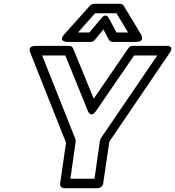

<svg xmlns="http://www.w3.org/2000/svg" viewBox="-20 -967 923 1012"><path d="M140.1 -688Q139.2 -689.5 138.2 -691.9Q137.2 -694.3 136.5 -700.9Q135.7 -707.5 137.5 -712.4Q139.2 -717.3 146.7 -721.2Q154.3 -725.1 167 -725.1H345.2Q359.4 -725.1 365.2 -711.9L474.1 -446.8L655.8 -711.9Q665.5 -725.1 679.2 -725.1H856.9Q856.9 -724.6 861.3 -725.3Q865.7 -726.1 870.8 -723.9Q876 -721.7 880.1 -718.8Q884.3 -715.8 883.1 -707.8Q881.8 -699.7 874 -688L556.2 -220.2L523.9 0Q522.5 10.7 513.4 17.8Q504.4 24.9 495.1 24.9H317.9Q307.1 24.9 301.3 17.1Q295.4 9.3 296.9 0L328.1 -214.8ZM202.1 -674.8 377.9 -232.9Q380.4 -226.1 378.9 -221.2L351.1 -24.9H478L506.8 -226.1Q508.3 -231.9 511.2 -237.8L809.1 -674.8H687L486.8 -382.8Q478.5 -371.1 471.2 -366.7Q463.9 -362.3 459 -364.5Q454.1 -366.7 450.2 -370.6Q446.3 -374.5 444.3 -378.9L442.9 -382.8L324.2 -674.8ZM318.8 -786.1 454.1 -937Q463.9 -946.8 475.1 -946.8H612.8Q626 -946.8 631.8 -937L723.1 -786.1Q724.1 -784.7 725.3 -782Q726.6 -779.3 728 -772.2Q729.5 -765.1 728.3 -760Q727.1 -754.9 719.5 -750.5Q711.9 -746.1 698.2 -746.1H574.2Q568.4 -746.1 562.3 -749.3Q556.2 -752.4 554.2 -756.8L524.9 -812L480 -756.8Q470.7 -746.1 458 -746.1H334Q332 -746.1 328.9 -746.3Q325.7 -746.6 318.8 -749Q312 -751.5 308.6 -755.1Q305.2 -758.8 307.1 -767.1Q309.1 -775.4 318.8 -786.1ZM391.1 -795.9H451.2L513.2 -870.1Q524.9 -884.8 535.2 -884.8Q545.4 -884.8 549.8 -877.4L554.2 -870.1L594.2 -795.9H654.8L594.2 -897H481Z"/></svg>

Font: Trueno Bold Outline
Style: Italic
Weight: 700
Width: 6
Designer: Julieta Ulanovsky
Foundry: Julieta Ulanovsky
Version: Version 3.001b | FøM Fix